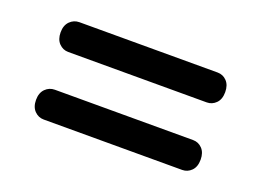

<svg xmlns="http://www.w3.org/2000/svg" viewBox="-55 -599 699 513"><g transform="rotate(20 294.0 -342.5)"><path d="M60 -438.5Q60 -458.5 71.2 -469.8Q82.5 -481 98 -481H491Q506.5 -481 517.2 -469.8Q528 -458.5 528 -438.5Q528 -418 517 -407Q506 -396 491 -396H97Q82 -396 71 -407.2Q60 -418.5 60 -438.5ZM60 -246.5Q60 -266.5 71.2 -277.8Q82.5 -289 98 -289H491Q506.5 -289 517.2 -277.8Q528 -266.5 528 -246.5Q528 -226 517 -215Q506 -204 491 -204H97Q82 -204 71 -215.2Q60 -226.5 60 -246.5Z"/></g></svg>

Font: Fraunces 9pt S100 SemiBold
Style: Regular
Weight: 600
Version: Version 1.000; ttfautohint (v1.8.3)